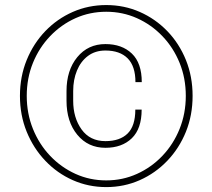

<svg xmlns="http://www.w3.org/2000/svg" viewBox="-20 -741 853 771"><path d="M60.1 -356Q60.1 -433.6 87.2 -500Q114.3 -566.4 161.9 -616Q209.5 -665.5 272.2 -693.1Q335 -720.7 406.7 -720.7Q478.5 -720.7 541.3 -693.1Q604 -665.5 651.9 -616Q699.7 -566.4 726.6 -500Q753.4 -433.6 753.4 -356Q753.4 -278.3 726.6 -211.9Q699.7 -145.5 651.9 -95.5Q604 -45.4 541.3 -17.6Q478.5 10.3 406.7 10.3Q335 10.3 272.2 -17.6Q209.5 -45.4 161.9 -95.5Q114.3 -145.5 87.2 -211.9Q60.1 -278.3 60.1 -356ZM87.4 -356Q87.4 -285.2 112.3 -223.4Q137.2 -161.6 181.4 -115.2Q225.6 -68.8 283.2 -42.7Q340.8 -16.6 406.7 -16.6Q472.2 -16.6 530 -42.7Q587.9 -68.8 632.1 -115.2Q676.3 -161.6 701.2 -223.4Q726.1 -285.2 726.1 -356Q726.1 -427.2 701.2 -488.5Q676.3 -549.8 632.1 -595.9Q587.9 -642.1 530 -668Q472.2 -693.8 406.7 -693.8Q340.8 -693.8 283.2 -668Q225.6 -642.1 181.4 -595.9Q137.2 -549.8 112.3 -488.5Q87.4 -427.2 87.4 -356ZM523.4 -300.8H548.8Q548.8 -224.1 509.3 -185.8Q469.7 -147.5 403.3 -147.5Q333.5 -147.5 290.3 -200Q247.1 -252.4 247.1 -336.4V-375Q247.1 -459 290.3 -511.5Q333.5 -564 403.3 -564Q469.7 -564 509.5 -525.9Q549.3 -487.8 549.3 -411.1H523.9Q523.9 -475.1 492.7 -506.6Q461.4 -538.1 403.3 -538.1Q362.3 -538.1 333.3 -516.4Q304.2 -494.6 289.1 -457.8Q273.9 -420.9 273.9 -375.5V-336.4Q273.9 -268.1 307.6 -221.2Q341.3 -174.3 403.3 -174.3Q461.4 -174.3 492.4 -204.8Q523.4 -235.4 523.4 -300.8Z"/></svg>

Font: Vazirmatn FD Thin
Style: Regular
Weight: 100
Designer: Saber Rastikerdar
Foundry: Saber Rastikerdar
Version: Version 33.003